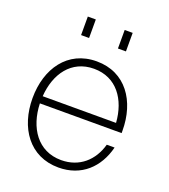

<svg xmlns="http://www.w3.org/2000/svg" viewBox="-134 -817 813 925"><g transform="rotate(20 272.0 -354.0)"><path d="M272 12C390 12 467 -63 494 -171H454C430 -85 366 -26 272 -26C152 -26 87 -125 83 -248H502V-260C502 -411 421 -532 272 -532C123 -532 41 -411 41 -260C41 -109 123 12 272 12ZM84 -285C92 -402 156 -494 272 -494C388 -494 452 -402 460 -285ZM157 -625H198V-720H157ZM346 -625H387V-720H346Z"/></g></svg>

Font: Aspekta 150
Style: Regular
Weight: 150
Designer: Ivo Dolenc
Version: Version 2.000